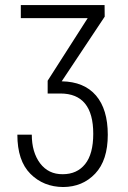

<svg xmlns="http://www.w3.org/2000/svg" viewBox="-20 -731 506 761"><path d="M62.5 -659.2V-710.9H394.5L395 -665L224.6 -408.7Q313.5 -407.2 360.4 -352.5Q407.2 -297.9 407.2 -196.8Q407.2 -95.7 357.4 -43Q307.6 9.8 230.5 10.3Q152.3 9.8 100.6 -42Q48.8 -93.8 48.8 -197.3H106Q106 -127.9 138.7 -84Q171.9 -40 228.5 -40.5Q285.2 -40.5 317.4 -80.6Q349.6 -120.6 349.6 -200.7Q349.6 -360.4 219.2 -360.4H168.9V-411.1L327.6 -659.2Z"/></svg>

Font: RobotoCondensed-Light
Style: Light
Weight: 300
Designer: Google
Version: Version 1.200311; 2013